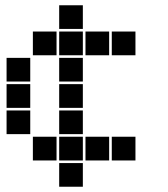

<svg xmlns="http://www.w3.org/2000/svg" viewBox="-20 -615 640 730"><path d="M206 -595Q205 -595 205 -595Q205 -595 205 -594V-506Q205 -505 205 -505Q205 -505 206 -505H294Q295 -505 295 -505Q295 -505 295 -506V-594Q295 -595 295 -595Q295 -595 294 -595ZM106 -495Q105 -495 105 -495Q105 -495 105 -494V-406Q105 -405 105 -405Q105 -405 106 -405H194Q195 -405 195 -405Q195 -405 195 -406V-494Q195 -495 195 -495Q195 -495 194 -495ZM206 -495Q205 -495 205 -495Q205 -495 205 -494V-406Q205 -405 205 -405Q205 -405 206 -405H294Q295 -405 295 -405Q295 -405 295 -406V-494Q295 -495 295 -495Q295 -495 294 -495ZM306 -495Q305 -495 305 -495Q305 -495 305 -494V-406Q305 -405 305 -405Q305 -405 306 -405H394Q395 -405 395 -405Q395 -405 395 -406V-494Q395 -495 395 -495Q395 -495 394 -495ZM406 -495Q405 -495 405 -495Q405 -495 405 -494V-406Q405 -405 405 -405Q405 -405 406 -405H494Q495 -405 495 -405Q495 -405 495 -406V-494Q495 -495 495 -495Q495 -495 494 -495ZM6 -395Q5 -395 5 -395Q5 -395 5 -394V-306Q5 -305 5 -305Q5 -305 6 -305H94Q95 -305 95 -305Q95 -305 95 -306V-394Q95 -395 95 -395Q95 -395 94 -395ZM206 -395Q205 -395 205 -395Q205 -395 205 -394V-306Q205 -305 205 -305Q205 -305 206 -305H294Q295 -305 295 -305Q295 -305 295 -306V-394Q295 -395 295 -395Q295 -395 294 -395ZM6 -295Q5 -295 5 -295Q5 -295 5 -294V-206Q5 -205 5 -205Q5 -205 6 -205H94Q95 -205 95 -205Q95 -205 95 -206V-294Q95 -295 95 -295Q95 -295 94 -295ZM206 -295Q205 -295 205 -295Q205 -295 205 -294V-206Q205 -205 205 -205Q205 -205 206 -205H294Q295 -205 295 -205Q295 -205 295 -206V-294Q295 -295 295 -295Q295 -295 294 -295ZM6 -195Q5 -195 5 -195Q5 -195 5 -194V-106Q5 -105 5 -105Q5 -105 6 -105H94Q95 -105 95 -105Q95 -105 95 -106V-194Q95 -195 95 -195Q95 -195 94 -195ZM206 -195Q205 -195 205 -195Q205 -195 205 -194V-106Q205 -105 205 -105Q205 -105 206 -105H294Q295 -105 295 -105Q295 -105 295 -106V-194Q295 -195 295 -195Q295 -195 294 -195ZM106 -95Q105 -95 105 -95Q105 -95 105 -94V-6Q105 -5 105 -5Q105 -5 106 -5H194Q195 -5 195 -5Q195 -5 195 -6V-94Q195 -95 195 -95Q195 -95 194 -95ZM206 -95Q205 -95 205 -95Q205 -95 205 -94V-6Q205 -5 205 -5Q205 -5 206 -5H294Q295 -5 295 -5Q295 -5 295 -6V-94Q295 -95 295 -95Q295 -95 294 -95ZM306 -95Q305 -95 305 -95Q305 -95 305 -94V-6Q305 -5 305 -5Q305 -5 306 -5H394Q395 -5 395 -5Q395 -5 395 -6V-94Q395 -95 395 -95Q395 -95 394 -95ZM406 -95Q405 -95 405 -95Q405 -95 405 -94V-6Q405 -5 405 -5Q405 -5 406 -5H494Q495 -5 495 -5Q495 -5 495 -6V-94Q495 -95 495 -95Q495 -95 494 -95ZM206 5Q205 5 205 5Q205 5 205 6V94Q205 95 205 95Q205 95 206 95H294Q295 95 295 95Q295 95 295 94V6Q295 5 295 5Q295 5 294 5Z"/></svg>

Font: Doto Black
Style: Regular
Weight: 900
Monospace: yes
Version: Version 1.000